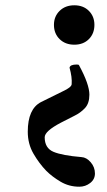

<svg xmlns="http://www.w3.org/2000/svg" viewBox="-20 -444 406 726"><path d="M280 262Q241 262 209 243Q177 224 155 202Q128 174 106.5 137Q85 100 85 54Q85 -32 135 -58L216 -98Q251 -114 251 -126Q252 -139 250 -154.5Q248 -170 243 -188Q245 -200 270 -200Q274 -200 276 -199.5Q278 -199 279 -197Q318 -125 318 -86Q318 -53 301 -35Q284 -17 261 -6L210 20Q149 52 149 75Q149 116 182 130Q215 144 288 150Q307 151 323 169.5Q339 188 339 212Q339 234 321 248Q303 262 280 262ZM261 -275Q227 -275 205.5 -296Q184 -317 184 -350Q184 -382 205.5 -403Q227 -424 261 -424Q295 -424 316 -403Q337 -382 337 -350Q337 -317 316 -296Q295 -275 261 -275Z"/></svg>

Font: Junicode VF
Style: Regular
Weight: 400
Designer: Peter S. Baker
Version: Version 2.213